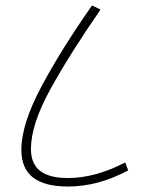

<svg xmlns="http://www.w3.org/2000/svg" viewBox="-20 -694 566 701"><path d="M58 -147Q58 -241 131.5 -378.5Q205 -516 316 -674L347 -659Q233 -494 163 -366.5Q93 -239 93 -150Q93 -96 126.5 -70Q160 -44 228 -44Q328 -44 437 -101L448 -72Q339 -13 228 -13Q143 -13 100.5 -46Q58 -79 58 -147Z"/></svg>

Font: FiraGO UltraLight
Style: Italic
Weight: 200
Italic angle: -8°
Designer: bBox Type GmbH
Foundry: bBox Type GmbH
Version: Version 1.001